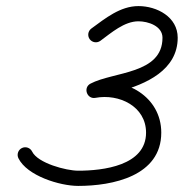

<svg xmlns="http://www.w3.org/2000/svg" viewBox="-20 -586 628 631"><path d="M274.8 -457.2C283 -446.1 298.6 -443.7 309.8 -451.8C345.7 -478.1 388.4 -516 435 -516C466.7 -516 514 -500.6 514 -462C514 -341.7 353.1 -351.1 277.3 -311.1C264.8 -304.5 261.9 -291.5 265.6 -280.9C269.3 -270.2 279.7 -261.8 293.6 -264.4C371.1 -278.9 460 -236.7 460 -150C460 -41.4 318.3 -25 237 -25C197.6 -25 104.1 -49.7 85.5 -88C79.4 -100.4 64.4 -105.5 52 -99.5C39.6 -93.4 34.5 -78.4 40.5 -66C68.8 -8.2 176.7 25 237 25C349.8 25 510 -7.2 510 -150C510 -268.8 392.7 -333.8 284.4 -313.6C270.5 -311 268.3 -296 272.7 -283.3C277.1 -270.7 288.1 -260.3 300.7 -266.9C319.2 -276.7 352.2 -280.2 371.2 -285.4C459 -309.2 564 -355.2 564 -462C564 -530.4 495.7 -566 435 -566C375.2 -566 326.1 -525.7 280.2 -492.2C269.1 -484 266.7 -468.4 274.8 -457.2Z"/></svg>

Font: FRB American Cursive Guidelines Semibold
Style: Italic
Weight: 600
Italic angle: -25°
Version: Version 2.0;Modular Font Editor K font №1